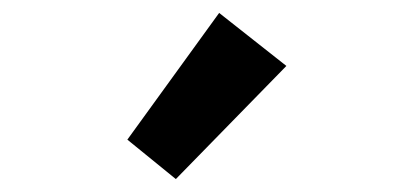

<svg xmlns="http://www.w3.org/2000/svg" viewBox="-20 -830 640 297"><path d="M252 -553 177 -614 319 -810 423 -728Z"/></svg>

Font: Wittgenstein Black
Style: Regular
Weight: 900
Designer: Jörg Drees
Foundry: Jörg Drees
Version: Version 1.303; ttfautohint (v1.8.4.7-5d5b)